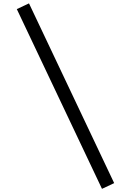

<svg xmlns="http://www.w3.org/2000/svg" viewBox="-20 -1038 709 1158"><path d="M595.1 100.9 81.4 -983.1 154.9 -1017.6 668.6 66.4Z"/></svg>

Font: Monoid
Style: Regular
Weight: 400
Width: 4
Monospace: yes
Designer: Andreas Larsen (@larsenwork)
Version: Version 0.61